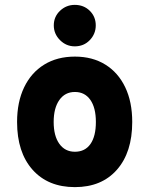

<svg xmlns="http://www.w3.org/2000/svg" viewBox="-20 -755 612 787"><path d="M287 12Q177 12 113.5 -59.2Q50 -130.5 50 -255Q50 -337 79 -397.2Q108 -457.5 161.2 -490.2Q214.5 -523 287 -523Q359 -523 411.8 -490.2Q464.5 -457.5 493.2 -397.5Q522 -337.5 522 -255Q522 -130.5 459.2 -59.2Q396.5 12 287 12ZM287 -133Q328.5 -133 350.8 -164.8Q373 -196.5 373 -255Q373 -313.5 350.2 -345.8Q327.5 -378 287 -378Q246.5 -378 223.2 -345Q200 -312 200 -255Q200 -198 223.2 -165.5Q246.5 -133 287 -133ZM286.5 -565Q251.5 -565 226 -590.5Q200.5 -616 200.5 -651Q200.5 -686.5 226 -710.8Q251.5 -735 286.5 -735Q323.5 -735 348 -710.8Q372.5 -686.5 372.5 -651Q372.5 -616 348 -590.5Q323.5 -565 286.5 -565Z"/></svg>

Font: Overpass Black
Style: Regular
Weight: 900
Designer: Delve Withrington, Dave Bailey, Thomas Jockin
Foundry: Delve Fonts LLC
Version: Version 4.000; ttfautohint (v1.8.3)